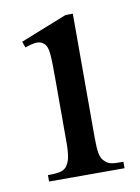

<svg xmlns="http://www.w3.org/2000/svg" viewBox="-61 -504 400 548"><g transform="rotate(-10 139.0 -230.0)"><path d="M37.6 0V-18.6Q62 -18.6 74 -21.7Q85.9 -24.9 92.8 -33.7Q95.7 -38.1 98.1 -43.2Q100.6 -48.3 102.3 -55.9Q104 -63.5 105 -74.5Q106 -85.4 106 -101.1V-273.4Q106 -303.2 105.7 -323.5Q105.5 -343.8 104.2 -356.9Q103 -370.1 100.3 -377.2Q97.7 -384.3 92.8 -388.7Q84 -397 71.3 -396.5Q58.6 -396 37.6 -388.7L31.2 -406.2L166.5 -460H187.5V-101.1Q187.5 -71.3 190.2 -56.4Q192.9 -41.5 199.2 -34.7Q204.1 -29.3 208.5 -26.1Q212.9 -22.9 219 -21.2Q225.1 -19.5 233.9 -19Q242.7 -18.6 256.3 -18.6V0Z"/></g></svg>

Font: Doulos SIL Compact
Style: Regular
Weight: 400
Designer: Walt Agee, Victor Gaultney, Peter Martin, Debbi Hosken
Foundry: SIL International
Version: Version 4.110; 2011; Maintenance release ; LnSpcTght